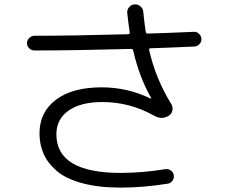

<svg xmlns="http://www.w3.org/2000/svg" viewBox="-20 -815 1040 875"><path d="M137 -585Q123 -585 113 -595Q103 -605 103 -618Q103 -632 113.5 -642Q124 -652 137 -652Q311 -652 563 -659Q573 -659 571 -668Q563 -724 560 -755Q558 -770 568 -782Q578 -794 593 -795Q608 -796 620 -786Q632 -776 633 -761Q636 -726 644 -670Q646 -662 653 -662Q729 -664 863 -670Q876 -671 886.5 -661.5Q897 -652 898 -638Q899 -625 889.5 -614.5Q880 -604 866 -603Q736 -597 666 -595Q658 -595 660 -586Q689 -457 761 -340Q769 -326 765.5 -310.5Q762 -295 748 -287Q717 -268 682 -288Q571 -350 447 -350Q348 -350 292.5 -311Q237 -272 237 -203Q237 -27 530 -27Q629 -27 733 -44Q747 -46 758.5 -38Q770 -30 772 -17Q774 -3 766 8.5Q758 20 745 22Q632 40 530 40Q428 40 353.5 19.5Q279 -1 238 -36.5Q197 -72 178.5 -114.5Q160 -157 160 -207Q160 -304 235 -360.5Q310 -417 443 -417Q561 -417 666 -366H669V-368Q614 -465 587 -585Q586 -592 576 -592Q317 -585 137 -585Z"/></svg>

Font: Rounded Mplus 1c
Style: Regular
Weight: 400
Version: Version 1.059.20150529